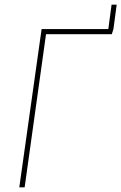

<svg xmlns="http://www.w3.org/2000/svg" viewBox="-20 -806 522 826"><path d="M460 -786H482L468 -681L461 -659H178L86 0H63L159 -681H446Z"/></svg>

Font: Fira Sans Extra Condensed Thin
Style: Italic
Weight: 250
Width: 3
Italic angle: -8°
Designer: Carrois Corporate & Edenspiekermann AG
Foundry: Carrois Corporate GbR & Edenspiekermann AG
Version: Version 4.203